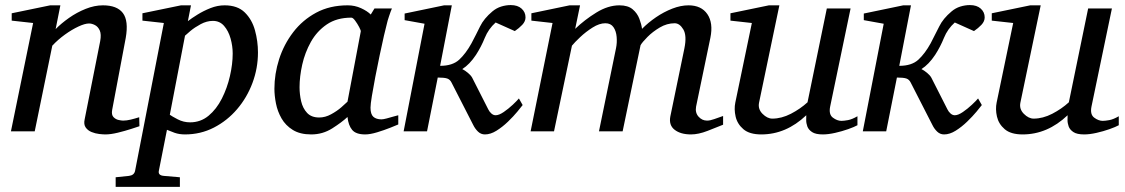

<svg xmlns="http://www.w3.org/2000/svg" viewBox="-20 -515 4411 753"><path d="M526.9 -20Q518.6 -17.1 494.4 -9.3Q470.2 -1.5 442.1 5.4Q414.1 12.2 393.1 12.2Q384.3 12.2 369.1 10.5Q354 8.8 339.4 2.9Q324.7 -2.9 316.2 -14.9Q307.6 -26.9 312 -46.9L373 -354Q377.9 -380.9 371.1 -395.8Q364.3 -410.6 352.3 -416.7Q340.3 -422.9 329.1 -422.9Q313 -422.9 287.4 -410.9Q261.7 -398.9 234.4 -379.2Q207 -359.4 185.1 -335.9L116.2 0H22.9L109.9 -424.8L25.9 -434.1V-462.9L176.8 -494.1H216.8L198.2 -400.9Q220.2 -423.3 250.7 -444.8Q281.2 -466.3 315.9 -480.2Q350.6 -494.1 383.8 -494.1Q439 -494.1 461.9 -463.9Q484.9 -433.6 473.1 -366.2L419.9 -84Q416.5 -64.9 425 -55.9Q433.6 -46.9 445.3 -44.4Q457 -42 462.9 -42Q476.6 -42 492.7 -45.9Q508.8 -49.8 525.9 -55.2Z M433.6 217.8V180.2L485.8 174.8Q506.3 172.4 509.8 154.8L622.6 -424.8L538.6 -434.1V-462.9L689.9 -494.1H729L716.8 -432.1Q731.4 -443.4 754.6 -457.8Q777.8 -472.2 805.4 -483.2Q833 -494.1 860.8 -494.1Q911.6 -494.1 939.9 -466.3Q968.3 -438.5 980 -396Q991.7 -353.5 991.7 -309.1Q991.7 -247.6 970.2 -189.9Q948.7 -132.3 909.9 -86.9Q871.1 -41.5 818.8 -14.6Q766.6 12.2 705.6 12.2Q683.1 12.2 665 5.9Q647 -0.5 634.8 -5.9L603 154.8Q599.1 172.9 622.6 174.8L685.5 180.2V217.8ZM725.6 -35.2Q766.6 -35.2 797.9 -61Q829.1 -86.9 850.1 -128.4Q871.1 -169.9 881.8 -216.8Q892.6 -263.7 892.6 -305.2Q892.6 -334.5 884.3 -364Q876 -393.6 858.9 -413.3Q841.8 -433.1 814.9 -433.1Q791 -433.1 767.3 -420.4Q743.7 -407.7 726.8 -393.6Q710 -379.4 705.6 -375L646 -64.9Q654.8 -58.6 677.2 -46.9Q699.7 -35.2 725.6 -35.2Z M1200.7 12.2Q1156.7 12.2 1128.4 -5.4Q1100.1 -22.9 1084.2 -50.5Q1068.4 -78.1 1062.3 -109.1Q1056.2 -140.1 1056.2 -167Q1056.2 -225.1 1074.7 -283Q1093.3 -340.8 1129.9 -388.7Q1166.5 -436.5 1220 -465.3Q1273.4 -494.1 1343.8 -494.1Q1371.6 -494.1 1396 -482.9Q1420.4 -471.7 1434.1 -458L1448.7 -481.9H1517.1Q1512.2 -470.7 1505.9 -451.7Q1499.5 -432.6 1498 -424.8Q1493.7 -409.2 1485.8 -375Q1478 -340.8 1469 -298.1Q1460 -255.4 1451.9 -213.4Q1443.8 -171.4 1438.5 -138.7Q1433.1 -106 1433.1 -92.8Q1433.1 -66.9 1444.3 -56.9Q1455.6 -46.9 1476.1 -46.9Q1482.9 -46.9 1496.6 -50.5Q1510.3 -54.2 1523.7 -58.1Q1537.1 -62 1542 -63V-26.9Q1534.2 -23.4 1510.3 -13.9Q1486.3 -4.4 1459 3.9Q1431.6 12.2 1412.1 12.2Q1376 12.2 1361.1 -5.6Q1346.2 -23.4 1342.8 -56.2Q1320.3 -35.2 1283 -11.5Q1245.6 12.2 1200.7 12.2ZM1231.9 -54.2Q1255.4 -54.2 1278.3 -66.7Q1301.3 -79.1 1318.6 -94.2Q1335.9 -109.4 1342.8 -116.2L1395 -392.1Q1395.5 -395.5 1388.7 -408.7Q1381.8 -421.9 1373 -433.8Q1364.3 -445.8 1357.9 -445.8Q1300.8 -445.8 1261.7 -419.2Q1222.7 -392.6 1199.2 -350.6Q1175.8 -308.6 1165.3 -261.5Q1154.8 -214.4 1154.8 -172.9Q1154.8 -145 1161.1 -117.7Q1167.5 -90.3 1184.3 -72.3Q1201.2 -54.2 1231.9 -54.2Z M2041 -446.8Q2041 -431.2 2028.3 -417.7Q2015.6 -404.3 1999 -393.1L1923.8 -426.8Q1895.5 -401.4 1881.3 -366.5Q1867.2 -331.5 1846.7 -299.8Q1821.8 -262.2 1793 -244.1Q1803.7 -238.8 1815.4 -229Q1827.1 -219.2 1832 -210L1895 -85.9Q1899.4 -76.7 1907.2 -69.8Q1915 -63 1923.8 -63Q1937 -63 1955.6 -75.7Q1974.1 -88.4 1991 -104.2Q2007.8 -120.1 2015.1 -128.9L2029.8 -103Q2024.4 -95.7 2009 -77.1Q1993.7 -58.6 1972.2 -37.8Q1950.7 -17.1 1927.2 -2.4Q1903.8 12.2 1881.8 12.2Q1866.2 12.2 1854.7 1.2Q1843.3 -9.8 1835.9 -24.9L1751 -190.9Q1745.1 -203.1 1734.1 -207Q1723.1 -210.9 1696.8 -210.9L1654.8 0H1563L1645 -421.9L1566.9 -436V-461.9L1721.7 -494.1H1752L1706.1 -256.8Q1754.9 -256.8 1781 -281Q1807.1 -305.2 1829.1 -345.2Q1847.7 -380.4 1862.8 -411.4Q1877.9 -442.4 1911.1 -470.2Q1926.8 -483.4 1945.6 -489.3Q1964.4 -495.1 1982.9 -495.1Q2010.3 -495.1 2025.6 -481.2Q2041 -467.3 2041 -446.8Z M2815.9 -25.9Q2790.5 -15.6 2754.9 -1.7Q2719.2 12.2 2689.9 12.2Q2649.4 12.2 2626 -5.9Q2602.5 -23.9 2608.9 -58.1L2664.1 -325.2Q2674.3 -375.5 2659.9 -399.7Q2645.5 -423.8 2626 -423.8Q2595.7 -423.8 2567.6 -407.2Q2539.6 -390.6 2519.3 -370.1Q2499 -349.6 2492.2 -337.9L2421.9 0H2329.1L2396 -326.2Q2400.4 -347.7 2398.4 -370.4Q2396.5 -393.1 2386 -408.4Q2375.5 -423.8 2354 -423.8Q2330.6 -423.8 2304 -407Q2277.3 -390.1 2255.4 -369.4Q2233.4 -348.6 2223.1 -335.9L2152.8 0H2061L2147 -424.8L2064 -434.1V-462.9L2213.9 -494.1H2254.9L2235.8 -401.9Q2272.9 -437.5 2318.8 -465.8Q2364.7 -494.1 2409.2 -494.1Q2442.9 -494.1 2461.2 -478.5Q2479.5 -462.9 2487.5 -441.4Q2495.6 -419.9 2498 -401.9Q2522 -426.3 2552.7 -447.3Q2583.5 -468.3 2616.7 -481.2Q2649.9 -494.1 2680.2 -494.1Q2730.5 -494.1 2754.2 -459.5Q2777.8 -424.8 2766.1 -367.2L2710 -97.2Q2705.6 -73.2 2719.5 -57.6Q2733.4 -42 2752.9 -42Q2765.1 -42 2781.2 -47.9Q2797.4 -53.7 2815.9 -60.1Z M3342.8 -23.9Q3330.6 -17.1 3306.4 -8.5Q3282.2 0 3255.4 6.1Q3228.5 12.2 3207 12.2Q3178.7 12.2 3164.8 2.9Q3150.9 -6.3 3146.2 -19.3Q3141.6 -32.2 3141.8 -44.7Q3142.1 -57.1 3142.1 -63Q3063 12.2 2965.8 12.2Q2919.4 12.2 2895.5 -8.3Q2871.6 -28.8 2865 -57.9Q2858.4 -86.9 2863.8 -112.8L2928.7 -424.8L2844.7 -434.1V-462.9L2995.6 -494.1H3036.6L2957 -112.8Q2951.7 -87.4 2970.5 -68.6Q2989.3 -49.8 3008.8 -49.8Q3044.9 -49.8 3081.8 -68.8Q3118.7 -87.9 3147 -113.8L3222.7 -481.9H3315.9L3235.8 -97.2Q3229.5 -66.4 3246.3 -53.7Q3263.2 -41 3279.8 -41Q3289.6 -41 3305.7 -43.9Q3321.8 -46.9 3342.8 -59.1Z M3841.8 -446.8Q3841.8 -431.2 3829.1 -417.7Q3816.4 -404.3 3799.8 -393.1L3724.6 -426.8Q3696.3 -401.4 3682.1 -366.5Q3668 -331.5 3647.5 -299.8Q3622.6 -262.2 3593.8 -244.1Q3604.5 -238.8 3616.2 -229Q3627.9 -219.2 3632.8 -210L3695.8 -85.9Q3700.2 -76.7 3708 -69.8Q3715.8 -63 3724.6 -63Q3737.8 -63 3756.3 -75.7Q3774.9 -88.4 3791.7 -104.2Q3808.6 -120.1 3815.9 -128.9L3830.6 -103Q3825.2 -95.7 3809.8 -77.1Q3794.4 -58.6 3772.9 -37.8Q3751.5 -17.1 3728 -2.4Q3704.6 12.2 3682.6 12.2Q3667 12.2 3655.5 1.2Q3644 -9.8 3636.7 -24.9L3551.8 -190.9Q3545.9 -203.1 3534.9 -207Q3523.9 -210.9 3497.6 -210.9L3455.6 0H3363.8L3445.8 -421.9L3367.7 -436V-461.9L3522.5 -494.1H3552.7L3506.8 -256.8Q3555.7 -256.8 3581.8 -281Q3607.9 -305.2 3629.9 -345.2Q3648.4 -380.4 3663.6 -411.4Q3678.7 -442.4 3711.9 -470.2Q3727.5 -483.4 3746.3 -489.3Q3765.1 -495.1 3783.7 -495.1Q3811 -495.1 3826.4 -481.2Q3841.8 -467.3 3841.8 -446.8Z M4367.7 -23.9Q4355.5 -17.1 4331.3 -8.5Q4307.1 0 4280.3 6.1Q4253.4 12.2 4231.9 12.2Q4203.6 12.2 4189.7 2.9Q4175.8 -6.3 4171.1 -19.3Q4166.5 -32.2 4166.7 -44.7Q4167 -57.1 4167 -63Q4087.9 12.2 3990.7 12.2Q3944.3 12.2 3920.4 -8.3Q3896.5 -28.8 3889.9 -57.9Q3883.3 -86.9 3888.7 -112.8L3953.6 -424.8L3869.6 -434.1V-462.9L4020.5 -494.1H4061.5L3981.9 -112.8Q3976.6 -87.4 3995.4 -68.6Q4014.2 -49.8 4033.7 -49.8Q4069.8 -49.8 4106.7 -68.8Q4143.6 -87.9 4171.9 -113.8L4247.6 -481.9H4340.8L4260.7 -97.2Q4254.4 -66.4 4271.2 -53.7Q4288.1 -41 4304.7 -41Q4314.5 -41 4330.6 -43.9Q4346.7 -46.9 4367.7 -59.1Z"/></svg>

Font: Charis
Style: Italic
Weight: 400
Italic angle: -11°
Designer: Walt Agee, Miriam Martin, Annie Olsen, Victor Gaultney, Lorna Priest, Alan Ward, Bob Hallissy, Martin Hosken, Sharon Cor
Foundry: SIL Global
Version: Version 7.000